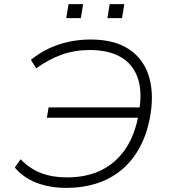

<svg xmlns="http://www.w3.org/2000/svg" viewBox="-20 -905 825 933"><path d="M304 8Q221 8 157 -17Q93 -42 52 -91L80 -131Q125 -85 179.5 -64Q234 -43 306 -43Q399 -43 470 -77Q541 -111 588.5 -179.5Q636 -248 654 -352L675 -333H208L216 -383H684L655 -359Q673 -460 649 -527.5Q625 -595 565.5 -628.5Q506 -662 416 -662Q343 -662 279 -639Q215 -616 156 -573L130 -614Q169 -646 214.5 -668Q260 -690 312 -701.5Q364 -713 420 -713Q538 -713 609.5 -664Q681 -615 705.5 -527.5Q730 -440 707 -325Q690 -242 653.5 -179Q617 -116 564.5 -74.5Q512 -33 446 -12.5Q380 8 304 8ZM502 -817 513 -885H584L573 -817ZM302 -817 313 -885H384L373 -817Z"/></svg>

Font: Nunito Sans 7pt SemiExpanded ExtraLight
Style: Italic
Weight: 250
Width: 6
Italic angle: -9°
Designer: Vernon Adams
Foundry: Vernon Adams
Version: Version 3.101;gftools[0.9.27]